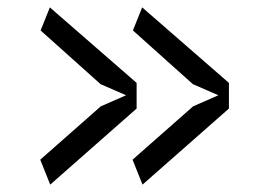

<svg xmlns="http://www.w3.org/2000/svg" viewBox="-20 -533 690 520"><path d="M350 -308.5V-239L116 -33L89 -100.5L253 -245L321.5 -275L252.5 -305L90 -450.5L115 -513ZM600 -308.5V-239L366 -33L339 -100.5L503 -245L571.5 -275L502.5 -305L340 -450.5L365 -513Z"/></svg>

Font: B612 Mono
Style: Regular
Weight: 400
Version: Version 1.005